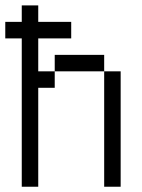

<svg xmlns="http://www.w3.org/2000/svg" viewBox="-20 -708 540 728"><path d="M250 -562.5V-625H125V-687.5H62.5V-625H0V-562.5H62.5V0H125Q125 0 125 -375H187.5V-437.5H125Q125 -437.5 125 -562.5ZM375 -437.5V0H437.5V-437.5ZM187.5 -437.5H375V-500H187.5Z"/></svg>

Font: Unifont
Style: Regular
Weight: 500
Version: Version 15.1.04